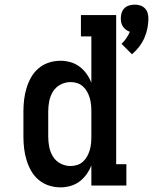

<svg xmlns="http://www.w3.org/2000/svg" viewBox="-20 -800 660 828"><path d="M549 -566 504 -611Q516 -622 525 -635.5Q534 -649 540 -663Q531 -666 523.5 -671.5Q516 -677 510.5 -685Q505 -693 503 -702Q501 -711 501 -721Q501 -733 504.5 -744.5Q508 -756 516.5 -764.5Q525 -773 537 -776.5Q549 -780 561 -780Q573 -780 584.5 -776.5Q596 -773 604.5 -764.5Q613 -756 616.5 -744.5Q620 -733 620 -721Q620 -699 615.5 -677Q611 -655 602 -635Q593 -615 579.5 -597.5Q566 -580 549 -566ZM241 8Q215 8 190.5 0Q166 -8 146.5 -24.5Q127 -41 114.5 -63Q102 -85 94.5 -109.5Q87 -134 84 -159.5Q81 -185 81 -210V-320Q81 -345 84 -370.5Q87 -396 94.5 -420.5Q102 -445 114.5 -467Q127 -489 146.5 -505.5Q166 -522 190.5 -530Q215 -538 241 -538Q262 -538 283.5 -532Q305 -526 322.5 -513Q340 -500 353 -482Q366 -464 374 -443V-643H329V-735H481V-92H525V0H374V-87Q366 -66 353 -48Q340 -30 322.5 -17Q305 -4 283.5 2Q262 8 241 8ZM284 -84Q299 -84 313 -88.5Q327 -93 338 -103Q349 -113 356 -126Q363 -139 367 -152.5Q371 -166 372.5 -180.5Q374 -195 374 -210V-320Q374 -335 372.5 -349.5Q371 -364 367 -377.5Q363 -391 356 -404Q349 -417 338 -427Q327 -437 313 -441.5Q299 -446 284 -446Q262 -446 241.5 -435.5Q221 -425 209 -406Q197 -387 192.5 -364.5Q188 -342 188 -320V-210Q188 -188 192.5 -165.5Q197 -143 209 -124Q221 -105 241.5 -94.5Q262 -84 284 -84Z"/></svg>

Font: Iosevka Curly Slab SmBdEx
Style: Regular
Weight: 600
Width: 7
Monospace: yes
Designer: Belleve Invis
Foundry: Belleve Invis
Version: Version 11.1.0; ttfautohint (v1.8.3)